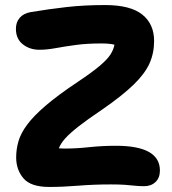

<svg xmlns="http://www.w3.org/2000/svg" viewBox="-20 -730 679 760"><path d="M175 10Q102 10 73 -24Q44 -58 44 -107Q44 -139 53 -170.5Q62 -202 87.5 -236.5Q113 -271 161.5 -312.5Q210 -354 288 -406Q345 -444 375.5 -470Q406 -496 418 -515.5Q430 -535 433 -553Q415 -558 380 -558Q324 -558 280 -552Q236 -546 200.5 -539.5Q165 -533 136 -533Q98 -533 70.5 -554.5Q43 -576 43 -616Q43 -642 58 -659.5Q73 -677 101 -682Q173 -694 243 -702Q313 -710 396 -710Q496 -710 543 -672.5Q590 -635 590 -568Q590 -520 572 -479.5Q554 -439 509.5 -395.5Q465 -352 384 -296Q326 -257 291.5 -230Q257 -203 238.5 -182.5Q220 -162 213 -143Q224 -142 240 -142Q282 -142 333.5 -147.5Q385 -153 439 -153Q613 -153 613 -55Q613 -26 595.5 -9.5Q578 7 551 7Q530 7 512.5 5Q495 3 473.5 1.5Q452 0 419 0Q351 0 290 5Q229 10 175 10Z"/></svg>

Font: Shantell Sans Normal
Style: Bold
Weight: 700
Designer: Stephen Nixon, Anya Danilova, Shantell Martin
Foundry: Arrow Type
Version: Version 1.009;[a7da0bfa3]